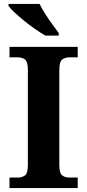

<svg xmlns="http://www.w3.org/2000/svg" viewBox="-20 -951 441 971"><path d="M28 0V-53H70Q92 -53 106.5 -64Q121 -75 121 -118V-596Q121 -639 106.5 -650Q92 -661 70 -661H28V-714H373V-661H331Q309 -661 294.5 -650Q280 -639 280 -596V-118Q280 -75 294.5 -64Q309 -53 331 -53H373V0ZM209 -771Q185 -785 157 -804.5Q129 -824 102 -846Q75 -868 53.5 -888Q32 -908 23 -921V-931H180Q191 -909 208 -882Q225 -855 244 -829Q263 -803 277 -784V-771Z"/></svg>

Font: Noto Serif Vithkuqi
Style: Regular
Weight: 400
Version: Version 1.005